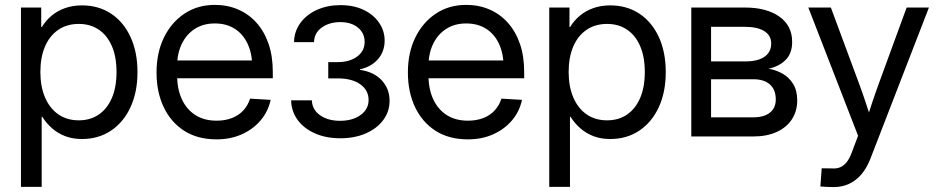

<svg xmlns="http://www.w3.org/2000/svg" viewBox="-20 -553 3801 778"><path d="M64.9 204.1V-522.5H147V-443.8H149.9Q165 -469.2 188.5 -489Q211.9 -508.8 243.2 -520Q274.4 -531.2 312 -531.2Q379.4 -531.2 430.2 -497.6Q481 -463.9 509 -402.8Q537.1 -341.8 537.1 -260.7Q537.1 -180.2 509 -119.1Q481 -58.1 430.2 -23.9Q379.4 10.3 312 10.3Q274.4 10.3 244.4 -1.2Q214.4 -12.7 191.2 -33Q168 -53.2 151.4 -79.6H148.9V204.1ZM299.3 -65.4Q345.7 -65.4 379.9 -88.6Q414.1 -111.8 433.1 -155.5Q452.1 -199.2 452.1 -261.2Q452.1 -323.2 433.1 -366.7Q414.1 -410.2 379.9 -433.1Q345.7 -456.1 299.3 -456.1Q251 -456.1 215.8 -431.9Q180.7 -407.7 162.1 -364Q143.6 -320.3 143.6 -261.2Q143.6 -202.6 162.4 -158.4Q181.2 -114.3 216.1 -89.8Q251 -65.4 299.3 -65.4Z M857.4 11.7Q780.8 11.7 726.6 -22.9Q672.4 -57.6 643.3 -118.9Q614.3 -180.2 614.3 -259.3Q614.3 -339.4 644.3 -400.9Q674.3 -462.4 727.5 -497.8Q780.8 -533.2 850.6 -533.2Q901.9 -533.2 944.8 -514.6Q987.8 -496.1 1019.3 -460.9Q1050.8 -425.8 1068.1 -375.7Q1085.4 -325.7 1085.4 -261.7V-235.8H661.6V-308.1H1039.1L1002 -282.2Q1002 -335.4 983.6 -375Q965.3 -414.6 931.4 -436.3Q897.5 -458 850.6 -458Q803.7 -458 769.5 -436Q735.4 -414.1 716.6 -375.2Q697.8 -336.4 697.8 -285.6V-247.1Q697.8 -192.4 716.8 -151.1Q735.8 -109.9 771.5 -86.9Q807.1 -64 857.4 -64Q893.1 -64 920.7 -75Q948.2 -85.9 966.6 -106.2Q984.9 -126.5 993.2 -153.3L1076.7 -148.4Q1066.4 -100.6 1035.6 -64.7Q1004.9 -28.8 959.2 -8.5Q913.6 11.7 857.4 11.7Z M1358.9 7.3Q1300.8 7.3 1255.9 -12.7Q1210.9 -32.7 1185.8 -67.4Q1160.6 -102.1 1159.7 -146.5H1243.7Q1245.1 -108.4 1277.1 -85.9Q1309.1 -63.5 1357.9 -63.5Q1409.2 -63.5 1441.4 -87.2Q1473.6 -110.8 1473.6 -147.9Q1473.6 -187 1440.2 -211.2Q1406.7 -235.4 1348.1 -235.4H1310.1V-301.3H1348.1Q1396.5 -301.3 1427 -323.7Q1457.5 -346.2 1457.5 -383.3Q1457.5 -418.9 1430.4 -441.2Q1403.3 -463.4 1358.9 -463.4Q1314.9 -463.4 1284.2 -441.7Q1253.4 -419.9 1252.4 -382.3H1171.4Q1172.4 -426.3 1197.3 -460.2Q1222.2 -494.1 1264.6 -513.2Q1307.1 -532.2 1359.4 -532.2Q1413.6 -532.2 1453.6 -512.9Q1493.7 -493.7 1516.1 -460.9Q1538.6 -428.2 1538.6 -388.7Q1538.6 -344.2 1511.5 -313.2Q1484.4 -282.2 1438.5 -272V-270Q1495.1 -261.7 1526.9 -227.5Q1558.6 -193.4 1558.6 -144.5Q1558.6 -100.6 1532.7 -66.2Q1506.8 -31.7 1461.7 -12.2Q1416.5 7.3 1358.9 7.3Z M1876 11.7Q1799.3 11.7 1745.1 -22.9Q1690.9 -57.6 1661.9 -118.9Q1632.8 -180.2 1632.8 -259.3Q1632.8 -339.4 1662.8 -400.9Q1692.9 -462.4 1746.1 -497.8Q1799.3 -533.2 1869.1 -533.2Q1920.4 -533.2 1963.4 -514.6Q2006.3 -496.1 2037.8 -460.9Q2069.3 -425.8 2086.7 -375.7Q2104 -325.7 2104 -261.7V-235.8H1680.2V-308.1H2057.6L2020.5 -282.2Q2020.5 -335.4 2002.2 -375Q1983.9 -414.6 1950 -436.3Q1916 -458 1869.1 -458Q1822.3 -458 1788.1 -436Q1753.9 -414.1 1735.1 -375.2Q1716.3 -336.4 1716.3 -285.6V-247.1Q1716.3 -192.4 1735.4 -151.1Q1754.4 -109.9 1790 -86.9Q1825.7 -64 1876 -64Q1911.6 -64 1939.2 -75Q1966.8 -85.9 1985.1 -106.2Q2003.4 -126.5 2011.7 -153.3L2095.2 -148.4Q2085 -100.6 2054.2 -64.7Q2023.4 -28.8 1977.8 -8.5Q1932.1 11.7 1876 11.7Z M2205.6 204.1V-522.5H2287.6V-443.8H2290.5Q2305.7 -469.2 2329.1 -489Q2352.5 -508.8 2383.8 -520Q2415 -531.2 2452.6 -531.2Q2520 -531.2 2570.8 -497.6Q2621.6 -463.9 2649.7 -402.8Q2677.7 -341.8 2677.7 -260.7Q2677.7 -180.2 2649.7 -119.1Q2621.6 -58.1 2570.8 -23.9Q2520 10.3 2452.6 10.3Q2415 10.3 2385 -1.2Q2355 -12.7 2331.8 -33Q2308.6 -53.2 2292 -79.6H2289.6V204.1ZM2439.9 -65.4Q2486.3 -65.4 2520.5 -88.6Q2554.7 -111.8 2573.7 -155.5Q2592.8 -199.2 2592.8 -261.2Q2592.8 -323.2 2573.7 -366.7Q2554.7 -410.2 2520.5 -433.1Q2486.3 -456.1 2439.9 -456.1Q2391.6 -456.1 2356.4 -431.9Q2321.3 -407.7 2302.7 -364Q2284.2 -320.3 2284.2 -261.2Q2284.2 -202.6 2303 -158.4Q2321.8 -114.3 2356.7 -89.8Q2391.6 -65.4 2439.9 -65.4Z M2781.2 0V-522.5H2998Q3085.9 -522.5 3137.9 -485.8Q3189.9 -449.2 3189.9 -383.3Q3189.9 -336.9 3163.8 -310.5Q3137.7 -284.2 3094.2 -274.4Q3123.5 -270 3150.1 -255.1Q3176.8 -240.2 3193.6 -213.4Q3210.4 -186.5 3210.4 -146Q3210.4 -103 3189.2 -70.1Q3168 -37.1 3127.9 -18.6Q3087.9 0 3032.2 0ZM2861.3 -77.6H3032.2Q3076.2 -77.6 3099.9 -96.7Q3123.5 -115.7 3123.5 -149.9Q3123.5 -189.5 3099.9 -210.7Q3076.2 -231.9 3032.2 -231.9H2861.3ZM2861.3 -304.2H3001Q3050.8 -304.2 3077.9 -323.2Q3105 -342.3 3105 -377Q3105 -409.2 3077.1 -426.8Q3049.3 -444.3 2998 -444.3H2861.3Z M3304.2 202.6 3309.6 128.9 3351.1 129.4Q3369.6 130.9 3384 125Q3398.4 119.1 3410.4 104.5Q3422.4 89.8 3431.6 64.5L3457 -2.9L3255.4 -522.5H3346.7L3459 -219.7Q3474.1 -179.2 3487.3 -139.4Q3500.5 -99.6 3513.2 -60.1H3488.8Q3501.5 -99.6 3514.9 -139.6Q3528.3 -179.7 3543 -219.7L3653.8 -522.5H3744.1L3505.9 92.8Q3491.2 129.4 3469.7 154.3Q3448.2 179.2 3420.2 192.1Q3392.1 205.1 3358.4 205.1Q3343.3 205.1 3329.6 204.3Q3315.9 203.6 3304.2 202.6Z"/></svg>

Font: Inter 28pt
Style: Regular
Weight: 400
Designer: Rasmus Andersson
Foundry: rsms
Version: Version 4.001;git-66647c0bb